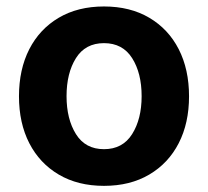

<svg xmlns="http://www.w3.org/2000/svg" viewBox="-20 -573 653 603"><path d="M306.6 10.7Q224.6 10.7 164.6 -24.7Q104.5 -60.1 72 -123.3Q39.6 -186.5 39.6 -270.5Q39.6 -355 72 -418.5Q104.5 -481.9 164.6 -517.3Q224.6 -552.7 306.6 -552.7Q388.7 -552.7 448.7 -517.3Q508.8 -481.9 541.3 -418.5Q573.7 -355 573.7 -270.5Q573.7 -186.5 541.3 -123.3Q508.8 -60.1 448.7 -24.7Q388.7 10.7 306.6 10.7ZM306.6 -104.5Q365.2 -104.5 395 -151.9Q424.8 -199.2 424.8 -271Q424.8 -343.3 395 -390.4Q365.2 -437.5 306.6 -437.5Q248 -437.5 218.5 -390.4Q189 -343.3 189 -271Q189 -199.2 218.5 -151.9Q248 -104.5 306.6 -104.5Z"/></svg>

Font: Inter
Style: Bold
Weight: 700
Designer: Rasmus Andersson
Foundry: rsms
Version: Version 4.001;git-9221beed3